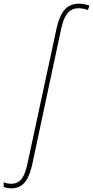

<svg xmlns="http://www.w3.org/2000/svg" viewBox="-163 -785 507 1045"><path d="M-101 240C-32 240 -4 186 13 107L169 -624C185 -695 206 -740 265 -740C283 -740 302 -736 315 -730L324 -754C314 -758 291 -765 268 -765C200 -765 165 -721 145 -631L-13 103C-28 174 -49 215 -101 215C-119 215 -132 212 -143 207V233C-135 236 -119 240 -101 240Z"/></svg>

Font: Noto Sans Condensed Thin
Style: Italic
Weight: 100
Width: 3
Italic angle: -12°
Designer: Monotype Design Team
Foundry: Monotype Imaging Inc.
Version: Version 2.013